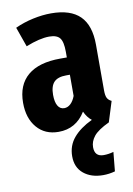

<svg xmlns="http://www.w3.org/2000/svg" viewBox="-90 -605 636 919"><g transform="rotate(-10 228.5 -145.0)"><path d="M311 118Q311 164 355 164Q378 164 403 157L394 250Q365 258 336 258Q278 258 241.5 228Q205 198 205 144Q205 92 237 54Q269 16 328 -12Q307 -28 293 -58Q247 17 162 17Q96 17 57 -28.5Q18 -74 18 -149Q18 -236 72 -281.5Q126 -327 230 -327H262V-355Q262 -403 247.5 -421.5Q233 -440 196 -440Q150 -440 82 -413L48 -509Q89 -528 135.5 -538Q182 -548 224 -548Q318 -548 364 -502.5Q410 -457 410 -363V-141Q410 -116 416 -104Q422 -92 437 -85L406 14Q351 40 331 65Q311 90 311 118ZM262 -140V-243H244Q203 -243 184.5 -223.5Q166 -204 166 -162Q166 -127 177 -108.5Q188 -90 208 -90Q225 -90 239 -103Q253 -116 262 -140Z"/></g></svg>

Font: Fira Sans Extra Condensed
Style: Bold
Weight: 700
Width: 1
Designer: Carrois Corporate & Edenspiekermann AG
Foundry: Carrois Corporate GbR & Edenspiekermann AG
Version: Version 4.203